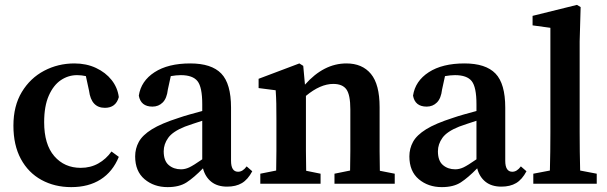

<svg xmlns="http://www.w3.org/2000/svg" viewBox="-20 -753 2490 787"><path d="M272 14Q204 14 150 -15.5Q96 -45 65.5 -101.5Q35 -158 35 -238Q35 -319 69.5 -376Q104 -433 161 -463Q218 -493 285 -493Q334 -493 373.5 -474.5Q413 -456 437.5 -425Q462 -394 467 -355Q455 -311 410 -311Q354 -311 345 -381L332 -441Q323 -443 314 -444Q305 -445 296 -445Q260 -445 229.5 -424.5Q199 -404 180 -361Q161 -318 161 -252Q161 -161 202.5 -113Q244 -65 311 -65Q351 -65 383 -83Q415 -101 437 -132L467 -110Q442 -49 392.5 -17.5Q343 14 272 14Z M911 12Q871 12 846 -8Q821 -28 812 -63Q775 -25 745 -5.5Q715 14 667 14Q611 14 572.5 -18.5Q534 -51 534 -112Q534 -144 549 -171.5Q564 -199 602.5 -223Q641 -247 713 -270Q733 -277 758 -284Q783 -291 809 -298V-326Q809 -396 789.5 -420.5Q770 -445 721 -445Q712 -445 701.5 -444Q691 -443 680 -441L668 -386Q664 -350 647 -333Q630 -316 605 -316Q557 -316 549 -361Q558 -421 613.5 -457Q669 -493 760 -493Q847 -493 887 -451.5Q927 -410 927 -312V-94Q927 -49 956 -49Q975 -49 991 -71L1014 -51Q996 -17 971.5 -2.5Q947 12 911 12ZM651 -133Q651 -94 671.5 -76.5Q692 -59 722 -59Q739 -59 756 -67Q773 -75 809 -100V-258Q788 -251 769.5 -245Q751 -239 738 -234Q688 -214 669.5 -188Q651 -162 651 -133Z M1047 0V-41L1112 -54Q1113 -91 1113 -134.5Q1113 -178 1113 -210V-263Q1113 -304 1112.5 -328.5Q1112 -353 1110 -383L1040 -392V-430L1207 -493L1223 -483L1230 -406Q1307 -493 1400 -493Q1465 -493 1500.5 -450Q1536 -407 1536 -314V-210Q1536 -176 1536 -133Q1536 -90 1537 -53L1598 -41V0H1351V-41L1415 -54Q1416 -91 1416 -133.5Q1416 -176 1416 -210V-305Q1416 -364 1400 -386.5Q1384 -409 1346 -409Q1293 -409 1234 -360V-210Q1234 -177 1234 -134Q1234 -91 1235 -53L1294 -41V0Z M2035 12Q1995 12 1970 -8Q1945 -28 1936 -63Q1899 -25 1869 -5.5Q1839 14 1791 14Q1735 14 1696.5 -18.5Q1658 -51 1658 -112Q1658 -144 1673 -171.5Q1688 -199 1726.5 -223Q1765 -247 1837 -270Q1857 -277 1882 -284Q1907 -291 1933 -298V-326Q1933 -396 1913.5 -420.5Q1894 -445 1845 -445Q1836 -445 1825.5 -444Q1815 -443 1804 -441L1792 -386Q1788 -350 1771 -333Q1754 -316 1729 -316Q1681 -316 1673 -361Q1682 -421 1737.5 -457Q1793 -493 1884 -493Q1971 -493 2011 -451.5Q2051 -410 2051 -312V-94Q2051 -49 2080 -49Q2099 -49 2115 -71L2138 -51Q2120 -17 2095.5 -2.5Q2071 12 2035 12ZM1775 -133Q1775 -94 1795.5 -76.5Q1816 -59 1846 -59Q1863 -59 1880 -67Q1897 -75 1933 -100V-258Q1912 -251 1893.5 -245Q1875 -239 1862 -234Q1812 -214 1793.5 -188Q1775 -162 1775 -133Z M2166 0V-41L2234 -54Q2235 -93 2235.5 -132Q2236 -171 2236 -210V-639L2163 -649V-688L2345 -733L2360 -724L2356 -583V-210Q2356 -171 2356.5 -132Q2357 -93 2358 -54L2426 -41V0Z"/></svg>

Font: Source Serif Pro Semibold
Style: Regular
Weight: 600
Designer: Frank Grießhammer
Foundry: Adobe Systems Incorporated
Version: Version 3.000;hotconv 1.0.109;makeotfexe 2.5.65596